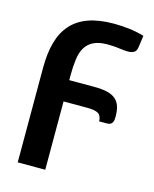

<svg xmlns="http://www.w3.org/2000/svg" viewBox="-106 -593 668 832"><g transform="rotate(15 228.5 -177.0)"><path d="M54 -257Q54 -323 68 -372.5Q82 -422 112 -455Q142 -488 188.8 -504.5Q235.5 -521 301.5 -521Q337.5 -521 371.8 -516.8Q406 -512.5 438 -503L431 -452Q428.5 -432 417.2 -426Q406 -420 391 -420Q375 -420 351 -423.5Q327 -427 298.5 -427Q259.5 -427 235.8 -415.2Q212 -403.5 199 -381.8Q186 -360 181.8 -328.2Q177.5 -296.5 177.5 -257V-234.5H289Q324.5 -234.5 348.2 -228.8Q372 -223 386.2 -210.5Q400.5 -198 406.5 -179Q412.5 -160 412.5 -133Q412.5 -127 411.8 -120.2Q411 -113.5 408.2 -108Q405.5 -102.5 399.8 -99Q394 -95.5 384 -95.5H349Q348 -121 333.2 -130Q318.5 -139 284.5 -139H177.5V167.5H54Z"/></g></svg>

Font: Lato 2
Style: Bold
Weight: 700
Designer: Lukasz Dziedzic with Adam Twardoch and Botio Nikoltchev
Foundry: tyPoland Lukasz Dziedzic
Version: Version 2.015; 2015-08-06; http://www.latofonts.com/